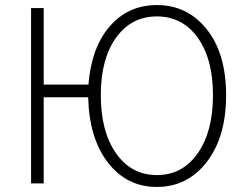

<svg xmlns="http://www.w3.org/2000/svg" viewBox="-20 -729 970 760"><path d="M601 11Q482 11 407.5 -85Q333 -181 329 -344H153V-3H103V-697H153V-394H330Q342 -542 415 -625.5Q488 -709 601 -709Q722 -709 798.5 -613Q875 -517 875 -352Q875 -187 798.5 -88Q722 11 601 11ZM601 -36Q702 -36 762.5 -122Q823 -208 823 -352Q823 -496 762.5 -580Q702 -664 601 -664Q500 -664 439.5 -580Q379 -496 379 -352Q379 -208 439.5 -122Q500 -36 601 -36Z"/></svg>

Font: LXGW 975 Gothic SC 200W
Style: Regular
Weight: 200
Version: Version 2.01;February 25, 2021